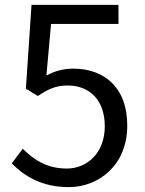

<svg xmlns="http://www.w3.org/2000/svg" viewBox="-20 -753 595 786"><path d="M262 13C385 13 501 -78 501 -238C501 -400 402 -472 280 -472C236 -472 203 -461 170 -444L189 -655H465V-733H109L86 -390L135 -360C177 -388 208 -403 257 -403C349 -403 409 -341 409 -236C409 -129 339 -63 253 -63C168 -63 115 -103 73 -144L28 -84C77 -35 147 13 262 13Z"/></svg>

Font: Kinto Sans
Style: Regular
Weight: 400
Designer: Authors: Ryoko NISHIZUKA  (kana & ideographs); Paul D. Hunt (Latin, Greek & Cyrillic); Wenlong ZHANG  (bopomofo); Sandol
Foundry: Adobe Systems Incorporated, ookami Inc.
Version: Version 0.001